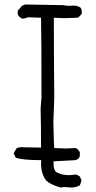

<svg xmlns="http://www.w3.org/2000/svg" viewBox="-20 -724 426 856"><path d="M299 112 272 110Q261 110 250 112Q203 98 186 81Q163 51 163 5L164 -10Q80 -10 50 -21L41 -40L53 -62Q62 -68 79 -68Q81 -67 102 -67L163 -66Q163 -180 161 -239L165 -290Q165 -555 163 -645L105 -647Q91 -641 79 -641Q63 -648 59 -661V-676L79 -699L93 -704L263 -701Q275 -698 288 -698L309 -699Q326 -699 339 -690Q345 -683 345 -665Q343 -659 337 -654Q332 -647 326 -645L265 -643L220 -645Q220 -467 222 -290L218 -182Q220 -73 222 -64L274 -62L317 -64Q323 -62 329 -55.5Q335 -49 336 -44V-30Q334 -16 317 -10L224 -5Q222 -6 219 -6V11Q219 28 228 41Q251 57 289 57L321 54L336 63Q338 68 340.5 73Q343 78 343 82Q343 85 336 102Q319 112 299 112Z"/></svg>

Font: Yozai
Style: Regular
Weight: 400
Designer: LXGW / Y.OzVox
Foundry: LXGW / Y.OzVox
Version: Version 0.861;October 22, 2024